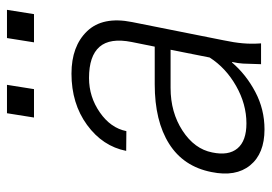

<svg xmlns="http://www.w3.org/2000/svg" viewBox="-133 -628 771 545"><g transform="rotate(-90 252.5 -355.5)"><path d="M342.8 0Q343.8 -37.6 344.5 -51Q345.2 -64.5 349.1 -82L347.7 -82.5Q313.5 -42.5 264.2 -16.4Q214.8 9.8 157.7 9.8Q88.9 9.8 55.7 -31Q22.5 -71.8 36.6 -140.6Q52.2 -220.2 116.9 -261Q181.6 -301.8 285.6 -301.8H392.6L405.8 -367.2Q418 -428.7 392.1 -458.5Q366.2 -488.3 303.7 -488.3Q250 -488.3 205.8 -457.5Q161.6 -426.8 152.8 -382.3L96.7 -382.8Q109.9 -449.7 170.4 -493.9Q231 -538.1 315.9 -538.1Q394 -538.1 436.5 -493.7Q479 -449.2 462.4 -366.2L410.6 -106.4Q404.3 -76.7 402.1 -51.8Q399.9 -26.9 401.9 0ZM174.8 -41.5Q229.5 -41.5 281 -70.8Q332.5 -100.1 361.8 -146L383.8 -256.8H275.4Q206.1 -256.8 154.1 -222.9Q102.1 -189 92.3 -138.7Q82.5 -92.3 103.8 -66.9Q125 -41.5 174.8 -41.5ZM484.9 -644.5H404.8L417 -721.2H497.1ZM272 -644.5H191.4L203.6 -721.2H284.2Z"/></g></svg>

Font: Franko
Style: Light Italic
Weight: 300
Designer: Google
Version: Version 1.200310; 2013